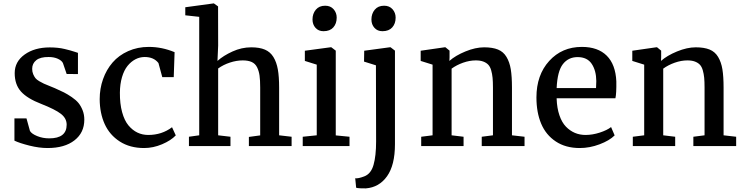

<svg xmlns="http://www.w3.org/2000/svg" viewBox="-20 -840 4280 1104"><path d="M63 -31.2V-159.2H132.3L152.3 -86.9Q162.1 -70.3 194.1 -57.4Q226.1 -44.4 263.2 -44.4Q363.3 -44.4 363.3 -123Q363.3 -159.7 330.3 -185.3Q297.4 -210.9 217.8 -242.2Q136.7 -273.4 100.6 -313.7Q64.5 -354 64.5 -419.4Q64.5 -485.4 121.6 -526.4Q178.7 -567.4 266.1 -567.4Q289.1 -567.4 310.8 -565.2Q332.5 -563 351.6 -558.3Q370.6 -553.7 382.3 -550.5Q394 -547.4 410.2 -542Q426.3 -536.6 428.2 -536.1V-414.1L363.3 -414.6L341.8 -477.5Q335 -491.7 312.7 -502Q290.5 -512.2 259.8 -512.2Q211.9 -512.7 188.5 -493.9Q165 -475.1 165 -444.3Q165 -427.2 170.9 -413.3Q176.8 -399.4 183.8 -390.6Q190.9 -381.8 206.3 -372.8Q221.7 -363.8 232.2 -359.1Q242.7 -354.5 263.9 -345.9Q285.2 -337.4 295.4 -333Q327.6 -318.8 347.9 -308.6Q368.2 -298.3 392.8 -281.5Q417.5 -264.6 431.4 -247.6Q445.3 -230.5 455.1 -205.8Q464.8 -181.2 464.8 -151.9Q464.8 -77.1 408.2 -33Q351.6 11.2 253.4 11.2Q205.1 11.2 149.4 -2.7Q93.8 -16.6 63 -31.2Z M553.2 -269.5Q553.2 -330.6 572.5 -385Q591.8 -439.5 627.4 -480.7Q663.1 -522 717 -546.1Q771 -570.3 835.9 -570.3Q911.1 -570.3 983.9 -540L979 -396.5H913.1L891.1 -477.5Q864.3 -512.2 812 -512.2Q783.7 -512.2 758.5 -499Q733.4 -485.8 713.4 -461.2Q693.4 -436.5 681.6 -396.7Q669.9 -356.9 669.4 -307.6Q668.9 -243.7 682.1 -195.3Q695.3 -147 718.5 -119.1Q741.7 -91.3 770.3 -77.6Q798.8 -64 832.5 -64Q910.6 -64 969.2 -108.4L990.7 -61.5Q962.9 -32.2 911.9 -10.5Q860.8 11.2 808.6 11.2Q727.1 11.2 668.7 -26.4Q610.4 -64 582 -126.5Q553.7 -189 553.2 -269.5Z M1066.4 0V-53.7L1125.5 -62V-743.2L1045.4 -752V-798.3L1207.5 -820.3H1210L1233.9 -803.2L1234.4 -578.1L1230.5 -489.7Q1264.2 -520 1316.7 -543.9Q1369.1 -567.9 1424.8 -567.9Q1472.2 -567.9 1503.2 -554.7Q1534.2 -541.5 1552.2 -512Q1570.3 -482.4 1577.6 -440.7Q1585 -398.9 1585 -335.9V-62L1656.7 -53.7V0H1411.1V-52.7L1476.1 -61.5V-336.4Q1476.1 -378.9 1472.4 -405.3Q1468.8 -431.6 1458.3 -452.9Q1447.8 -474.1 1427.5 -483.4Q1407.2 -492.7 1375.5 -492.7Q1339.8 -492.7 1302 -480.2Q1264.2 -467.8 1234.4 -446.3V-62L1305.2 -53.7V0Z M1720.7 0V-53.7L1801.3 -62V-468.3L1732.9 -489.7V-548.3L1882.3 -568.4H1884.8L1910.6 -548.8V-61.5L1989.7 -53.7V0ZM1839.8 -660.6Q1811.5 -660.6 1794.2 -679.9Q1776.9 -699.2 1776.9 -728Q1776.9 -761.2 1795.9 -784.2Q1814.9 -807.1 1849.6 -807.1H1850.1Q1880.4 -807.1 1898.2 -786.9Q1916 -766.6 1916 -738.8Q1916 -704.1 1896.5 -682.4Q1877 -660.6 1840.3 -660.6Z M2142.6 -26.9 2141.6 -464.4 2073.2 -485.8 2074.2 -548.3 2223.1 -568.4H2225.6L2251 -548.8V-10.7Q2251 109.4 2205.6 173.3Q2160.2 237.3 2083.5 243.2Q2072.8 243.7 2052.5 242.7Q2032.2 241.7 2027.8 239.3L2022.5 185.1Q2039.6 187.5 2074.2 174.3Q2113.3 159.7 2127.9 107.9Q2142.6 56.2 2142.6 -26.9ZM2178.7 -660.6Q2150.4 -660.6 2133.1 -679.9Q2115.7 -699.2 2115.7 -728Q2115.7 -761.2 2134.8 -784.2Q2153.8 -807.1 2188.5 -807.1H2189Q2219.2 -807.1 2237.1 -786.9Q2254.9 -766.6 2254.9 -738.8Q2254.9 -704.1 2235.4 -682.4Q2215.8 -660.6 2179.2 -660.6Z M2401.9 0V-53.7L2467.3 -62V-468.3L2398.9 -489.7V-548.3L2538.6 -568.4H2541L2564.9 -548.8V-510.7L2564 -489.7Q2598.6 -520.5 2656.2 -544.2Q2713.9 -567.9 2763.7 -567.9Q2812 -567.9 2843.3 -555.2Q2874.5 -542.5 2892.3 -512.7Q2910.2 -482.9 2917 -441.7Q2923.8 -400.4 2923.8 -335.9V-62L2996.1 -53.7V0H2750V-53.7L2814.5 -62V-336.4Q2814.5 -370.1 2812.3 -392.8Q2810.1 -415.5 2804.2 -436Q2798.3 -456.5 2787.4 -468Q2776.4 -479.5 2758.8 -486.1Q2741.2 -492.7 2715.8 -492.7Q2680.2 -492.7 2642.8 -479.5Q2605.5 -466.3 2576.7 -445.3V-62L2645.5 -53.7V0Z M3313.5 11.2Q3232.9 11.2 3176 -26.4Q3119.1 -64 3091.8 -128.7Q3064.5 -193.4 3064.5 -279.8Q3064.5 -408.7 3137.9 -489.5Q3211.4 -570.3 3325.7 -570.3Q3418 -570.3 3468.8 -519.8Q3519.5 -469.2 3523.9 -372.1Q3524.9 -302.2 3518.6 -274.9H3180.7V-272Q3182.6 -217.8 3196.8 -176.8Q3210.9 -135.7 3234.1 -111.8Q3257.3 -87.9 3285.6 -75.9Q3314 -64 3346.7 -64Q3386.7 -64 3428.7 -77.6Q3470.7 -91.3 3493.7 -109.4L3514.2 -61.5Q3484.4 -31.7 3427.7 -10.3Q3371.1 11.2 3313.5 11.2ZM3301.3 -511.7Q3248 -511.7 3216.6 -471.2Q3185.1 -430.7 3180.7 -333.5H3407.2Q3408.7 -352.5 3408.7 -374Q3408.2 -434.1 3382.3 -472.9Q3356.4 -511.7 3301.3 -511.7Z M3618.7 0V-53.7L3684.1 -62V-468.3L3615.7 -489.7V-548.3L3755.4 -568.4H3757.8L3781.7 -548.8V-510.7L3780.8 -489.7Q3815.4 -520.5 3873 -544.2Q3930.7 -567.9 3980.5 -567.9Q4028.8 -567.9 4060.1 -555.2Q4091.3 -542.5 4109.1 -512.7Q4127 -482.9 4133.8 -441.7Q4140.6 -400.4 4140.6 -335.9V-62L4212.9 -53.7V0H3966.8V-53.7L4031.2 -62V-336.4Q4031.2 -370.1 4029.1 -392.8Q4026.9 -415.5 4021 -436Q4015.1 -456.5 4004.2 -468Q3993.2 -479.5 3975.6 -486.1Q3958 -492.7 3932.6 -492.7Q3897 -492.7 3859.6 -479.5Q3822.3 -466.3 3793.5 -445.3V-62L3862.3 -53.7V0Z"/></svg>

Font: HaufeMerriweather
Style: Regular
Weight: 400
Designer: Eben Sorkin ( eben@eyebytes.com )
Foundry: Eben Sorkin
Version: Version 1.56